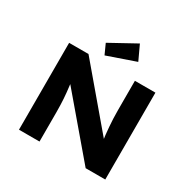

<svg xmlns="http://www.w3.org/2000/svg" viewBox="-200 -1142 1338 1340"><g transform="rotate(30 469.0 -471.5)"><path d="M121.7 0V-700H277.8L700.9 -200.5L671.7 -204.7Q666.1 -240.3 662.8 -272.1Q659.6 -303.9 657.1 -333.8Q654.6 -363.7 653.3 -394Q652.1 -424.3 651.9 -457Q651.7 -489.7 651.7 -527.4V-700H817.1V0H659L219.9 -516.4L267.1 -508.6Q270.1 -474.3 273.4 -446.3Q276.7 -418.3 279.4 -393.6Q282.1 -368.9 283.6 -344.5Q285.1 -320.2 286.1 -292.9Q287.1 -265.7 287.1 -233.6V0ZM379.5 -747.5 342.9 -828.2 551.7 -943 606.2 -826Z"/></g></svg>

Font: Lexend Exa
Style: Regular
Weight: 400
Designer: Bonnie Shaver-Troup, Thomas Jockin
Foundry: Lexend
Version: Version 1.007